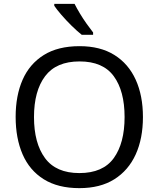

<svg xmlns="http://www.w3.org/2000/svg" viewBox="-20 -964 821 994"><path d="M720 -358Q720 -247 682.5 -164.5Q645 -82 572 -36Q499 10 391 10Q280 10 206.5 -36Q133 -82 97 -165Q61 -248 61 -359Q61 -469 97 -551Q133 -633 206.5 -679Q280 -725 392 -725Q499 -725 572 -679.5Q645 -634 682.5 -551.5Q720 -469 720 -358ZM156 -358Q156 -223 213 -145.5Q270 -68 391 -68Q513 -68 569 -145.5Q625 -223 625 -358Q625 -493 569 -569.5Q513 -646 392 -646Q271 -646 213.5 -569.5Q156 -493 156 -358ZM366 -944Q377 -922 393.5 -894.5Q410 -867 428.5 -841Q447 -815 462 -796V-784H403Q380 -802 351 -830.5Q322 -859 297.5 -887.5Q273 -916 261 -934V-944Z"/></svg>

Font: Noto Sans Osmanya
Style: Regular
Weight: 400
Designer: Monotype Design Team
Foundry: Monotype Imaging Inc.
Version: Version 2.001; ttfautohint (v1.8.4.7-5d5b)